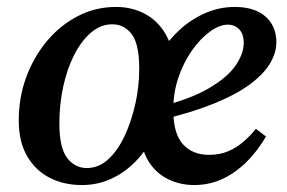

<svg xmlns="http://www.w3.org/2000/svg" viewBox="-20 -519 826 553"><path d="M216 14Q164 14 123 -7Q82 -28 58 -69.5Q34 -111 34 -172Q34 -238 55.5 -296.5Q77 -355 115 -400.5Q153 -446 204 -472.5Q255 -499 314 -499Q354 -499 387.5 -484Q421 -469 444 -440Q467 -411 478 -367L442 -366Q466 -405 499.5 -435Q533 -465 573 -482Q613 -499 656 -499Q713 -499 744.5 -471.5Q776 -444 776 -397Q776 -367 757.5 -336Q739 -305 699 -275.5Q659 -246 594.5 -220Q530 -194 437 -172L434 -210Q528 -233 582 -265Q636 -297 659 -331Q682 -365 682 -395Q682 -421 669 -434.5Q656 -448 636 -448Q613 -448 585.5 -428.5Q558 -409 533.5 -374.5Q509 -340 494 -296Q479 -252 479 -203Q479 -135 506.5 -104Q534 -73 582 -73Q613 -73 637.5 -83.5Q662 -94 682 -111.5Q702 -129 717 -148L746 -126Q730 -98 708.5 -72.5Q687 -47 661 -27.5Q635 -8 604.5 3Q574 14 540 14Q499 14 465 -2.5Q431 -19 410 -51Q389 -83 385 -129L422 -127Q401 -85 369.5 -53Q338 -21 299 -3.5Q260 14 216 14ZM230 -35Q264 -35 291.5 -60Q319 -85 338.5 -126.5Q358 -168 369.5 -218.5Q381 -269 381 -321Q381 -392 359.5 -420.5Q338 -449 303 -449Q270 -449 242 -425Q214 -401 193.5 -360.5Q173 -320 162 -269Q151 -218 151 -164Q151 -93 173.5 -64Q196 -35 230 -35Z"/></svg>

Font: Source Serif 4 18pt SemiBold
Style: Italic
Weight: 600
Italic angle: -12°
Designer: Frank Grießhammer
Foundry: Adobe Systems Incorporated
Version: Version 4.004;hotconv 1.0.116;makeotfexe 2.5.65601